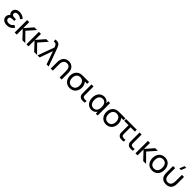

<svg xmlns="http://www.w3.org/2000/svg" viewBox="777 -3329 5883 5883"><g transform="rotate(45 3719.0 -387.0)"><path d="M247.5 15C354.5 15 439 -33.5 486 -115.5L415 -161.5C376 -102 321 -69.5 251 -69.5C178 -69.5 131 -105 131 -163C131 -226.5 181.5 -242 264.5 -242H320.5V-315.5H265C195 -315.5 146.5 -335.5 146.5 -390.5C146.5 -446 194 -471 250.5 -471C310.5 -471 368 -443 407 -405L461 -465.5C405.5 -522.5 331.5 -555 245 -555C141 -555 55 -498.5 55 -397.5C55 -350.5 73 -312.5 107.5 -282.5C62 -257.5 40 -206 40 -154C40 -48 132 15 247.5 15Z M580.5 0H671V-260L916.5 0H1041L774.5 -270L1013 -540H897.5L671 -280V-540H581Z M1090.5 0H1181V-260L1426.5 0H1551L1284.5 -270L1523 -540H1407.5L1181 -280V-540H1091Z M1767 -540 1571 0H1661L1812.5 -426.5L1963.5 0H2054L1858 -540C1826.5 -628 1798.5 -711 1718.5 -729C1695 -734.5 1664.5 -735 1652 -735H1617.5V-656.5H1643C1718 -656.5 1736 -619.5 1767 -540Z M2528.5 -270.5V0H2618.5V-298.5C2618.5 -460 2520 -552 2390 -554C2265.5 -556.5 2144 -481 2144 -284.5L2143.5 0H2233.5L2234 -115.5L2233.5 -133.5V-284.5C2233.5 -409.5 2296 -469.5 2385.5 -469.5C2499.5 -469.5 2528.5 -372 2528.5 -270.5Z M2973.5 15C3130.5 15 3234 -103.5 3234 -263C3234 -343 3206.5 -413 3163.5 -459H3264V-540H3033.5C2987.5 -540 2947 -540 2916.5 -534C2791.5 -509.5 2713.5 -404 2713.5 -263C2713.5 -104 2816 15 2973.5 15ZM2808 -263C2808 -371 2862 -456 2973.5 -455.5C3082.5 -455 3139.5 -374.5 3139.5 -263C3139.5 -150 3083 -69.5 2973.5 -69.5C2867 -69.5 2808 -147 2808 -263Z M3495 4.5C3529.5 10 3584.5 9.5 3621.5 0V-76.5C3593.5 -71.5 3560.5 -70 3532.5 -72.5C3506 -75.5 3483.5 -85.5 3469.5 -110.5C3456 -135 3458.5 -162.5 3458.5 -208V-540H3369.5V-204C3369.5 -144 3366 -104.5 3389 -63.5C3414 -19 3452.5 -2 3495 4.5Z M3915 15C3997 15 4062.5 -23 4097.5 -88V0H4177V-540H4097.5V-453.5C4063 -517.5 4000 -555 3917.5 -555C3762.5 -555 3671.5 -432.5 3671.5 -270C3671.5 -108.5 3762 15 3915 15ZM3766 -270C3766 -390.5 3821.5 -473.5 3927 -473.5C4032.5 -473.5 4082.5 -390 4082.5 -270.5C4082.5 -152 4033 -66.5 3926 -66.5C3817.5 -66.5 3766 -156 3766 -270Z M4547 15C4704 15 4807.5 -103.5 4807.5 -263C4807.5 -343 4780 -413 4737 -459H4837.5V-540H4607C4561 -540 4520.5 -540 4490 -534C4365 -509.5 4287 -404 4287 -263C4287 -104 4389.5 15 4547 15ZM4381.5 -263C4381.5 -371 4435.5 -456 4547 -455.5C4656 -455 4713 -374.5 4713 -263C4713 -150 4656.5 -69.5 4547 -69.5C4440.5 -69.5 4381.5 -147 4381.5 -263Z M5181 4.5C5215.5 10 5270.5 9.5 5307.5 0V-76.5C5279.5 -71.5 5246.5 -70 5218.5 -72.5C5192 -75.5 5169.5 -85.5 5155.5 -110.5C5142 -135 5144.5 -162.5 5144.5 -208V-459H5332.5V-540H4867.5V-459H5055.5V-204C5055.5 -144 5052 -104.5 5075 -63.5C5100 -19 5138.5 -2 5181 4.5Z M5578.5 4.5C5613 10 5668 9.5 5705 0V-76.5C5677 -71.5 5644 -70 5616 -72.5C5589.5 -75.5 5567 -85.5 5553 -110.5C5539.5 -135 5542 -162.5 5542 -208V-540H5453V-204C5453 -144 5449.5 -104.5 5472.5 -63.5C5497.5 -19 5536 -2 5578.5 4.5Z M5814.5 0H5905V-260L6150.5 0H6275L6008.5 -270L6247 -540H6131.5L5905 -280V-540H5815Z M6545 15C6705.5 15 6805.5 -101 6805.5 -270.5C6805.5 -437.5 6707 -555 6545 -555C6386.5 -555 6285 -440 6285 -270.5C6285 -103 6383.5 15 6545 15ZM6379.5 -270.5C6379.5 -388.5 6432 -470.5 6545 -470.5C6655.5 -470.5 6711 -392 6711 -270.5C6711 -151.5 6656.5 -69.5 6545 -69.5C6436 -69.5 6379.5 -148.5 6379.5 -270.5Z M6905.5 -246.5C6905.5 -122 6948 14 7142 14C7336 14 7378.5 -122 7378.5 -246.5V-540H7288.5V-269.5C7288.5 -168 7256 -70.5 7142 -70.5C7028 -70.5 6995.5 -168 6995.5 -269.5V-540H6905.5ZM7092 -622.5H7164.5L7230 -787.5H7157.5Z"/></g></svg>

Font: Eudonet Medium
Style: Regular
Weight: 500
Designer: Mikhail Sharanda
Foundry: Mikhail Sharanda
Version: Version 4.503;Glyphs 3.1.2 (3151)